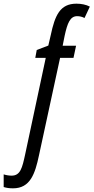

<svg xmlns="http://www.w3.org/2000/svg" viewBox="-143 -785 509 1045"><path d="M-72 240C22 240 48 160 69 61L184 -470H257L271 -536H198L209 -591C224 -660 239 -697 277 -697C290 -697 304 -694 317 -687L346 -749C325 -760 299 -765 273 -765C184 -765 156 -702 133 -593L120 -537L57 -513L49 -470H106L-6 55C-22 129 -32 171 -80 171C-95 171 -111 168 -123 164V233C-107 238 -91 240 -72 240Z"/></svg>

Font: Noto Sans ExtraCondensed
Style: Italic
Weight: 400
Width: 2
Italic angle: -12°
Designer: Monotype Design Team
Foundry: Monotype Imaging Inc.
Version: Version 2.013